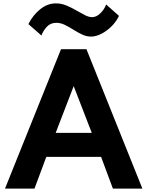

<svg xmlns="http://www.w3.org/2000/svg" viewBox="-20 -1116 872 1136"><path d="M9.5 0 341 -825H491.5L822.5 0H648L578 -188H254L184 0ZM309.5 -330H523L416 -606.5ZM518.5 -899.5Q491.5 -899.5 465.8 -911.8Q440 -924 414.8 -940Q389.5 -956 364.2 -968.5Q339 -981 313 -981Q278.5 -981 257 -957.5Q235.5 -934 225 -906L148 -973.5Q174 -1025.5 217.2 -1060.8Q260.5 -1096 311 -1096Q342.5 -1096 372.2 -1083.8Q402 -1071.5 429.5 -1055.5Q457 -1039.5 481.2 -1027Q505.5 -1014.5 525 -1014.5Q550 -1014.5 573.5 -1037Q597 -1059.5 608 -1089.5L684 -1022Q667 -986.5 638.5 -958.8Q610 -931 578.2 -915.2Q546.5 -899.5 518.5 -899.5Z"/></svg>

Font: Spartan Thin
Style: Bold
Weight: 700
Version: Version 1.004